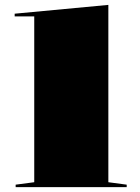

<svg xmlns="http://www.w3.org/2000/svg" viewBox="-20 -765 574 785"><path d="M423 -20 498 -10V0H44V-10L120 -20V-698H40V-709L423 -745Z"/></svg>

Font: Kalnia Expanded Medium
Style: Regular
Weight: 500
Width: 7
Designer: Frida Medrano
Foundry: Frida Medrano
Version: Version 1.105